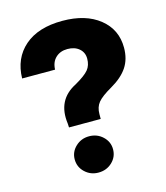

<svg xmlns="http://www.w3.org/2000/svg" viewBox="-109 -795 775 895"><g transform="rotate(-15 278.5 -347.5)"><path d="M25 -500Q27 -597 92.5 -654Q158 -711 275 -711Q387 -711 454 -657.5Q521 -604 521 -516Q521 -461 495 -422Q469 -383 415 -352Q366 -324 348 -302Q330 -280 330 -246V-223H177L176 -242Q160 -359 259 -409Q308 -437 325 -458Q342 -479 342 -511Q342 -541 320.5 -559.5Q299 -578 264 -578Q229 -578 207 -557Q185 -536 184 -500ZM256 16Q218 16 191 -9.5Q164 -35 164 -72Q164 -108 191 -133.5Q218 -159 256 -159Q295 -159 322 -133.5Q349 -108 349 -72Q349 -35 322 -9.5Q295 16 256 16Z"/></g></svg>

Font: BLUETTI 2.0
Style: Bold
Weight: 700
Designer: Stijn de Vries
Foundry: tokotype
Version: Version 2.005;October 31, 2023;FontCreator 14.0.0.2814 64-bi